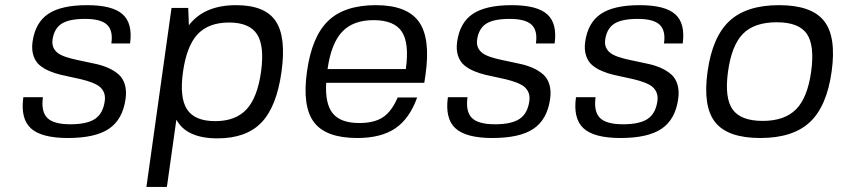

<svg xmlns="http://www.w3.org/2000/svg" viewBox="-20 -530 3288 751"><path d="M185.5 -375Q182.6 -354 191.4 -339.1Q200.2 -324.2 217.3 -315.7Q234.4 -307.1 257.6 -301.3Q280.8 -295.4 306.4 -290.3Q332 -285.2 357.7 -279.3Q383.3 -273.4 405.8 -263.2Q428.2 -252.9 444.6 -238.3Q460.9 -223.6 468.3 -199.5Q475.6 -175.3 471.2 -143.1Q460 -63 406.5 -26.6Q353 9.8 245.6 9.8Q142.1 9.8 100.8 -28.1Q59.6 -65.9 71.3 -149.9H147.9Q140.1 -93.8 165 -68.8Q189.9 -43.9 255.4 -43.9Q320.3 -43.9 351.6 -64.9Q382.8 -85.9 389.6 -133.8Q393.1 -156.2 384.5 -172.6Q376 -189 358.9 -198.2Q341.8 -207.5 319.1 -214.1Q296.4 -220.7 271 -225.8Q245.6 -231 220.5 -236.8Q195.3 -242.7 172.9 -252.2Q150.4 -261.7 134.3 -275.6Q118.2 -289.6 110.6 -313Q103 -336.4 107.4 -367.2Q118.2 -441.9 168.9 -475.8Q219.7 -509.8 320.8 -509.8Q419.9 -509.8 459.7 -474.1Q499.5 -438.5 488.8 -359.9H415.5Q422.9 -410.6 398.7 -433.3Q374.5 -456.1 313 -456.1Q250.5 -456.1 221.2 -437.3Q191.9 -418.5 185.5 -375Z M718.8 -431.2Q778.8 -509.8 903.8 -509.8Q1016.1 -509.8 1058.1 -447.8Q1100.1 -385.7 1081.1 -249Q1062 -112.3 1002.4 -50.5Q942.9 11.2 830.6 11.2Q709.5 11.2 669.9 -62L632.8 201.2H552.7L650.9 -499H716.3ZM876 -441.9Q795.9 -441.9 752.9 -396Q710 -350.1 695.8 -249Q681.6 -147.9 711.7 -102.1Q741.7 -56.2 821.8 -56.2Q901.4 -56.2 944.1 -102.1Q986.8 -147.9 1001 -249Q1015.1 -350.1 985.4 -396Q955.6 -441.9 876 -441.9Z M1255.9 -206.1Q1251 -124.5 1281.5 -86.7Q1312 -48.8 1385.7 -48.8Q1443.8 -48.8 1478 -71.5Q1512.2 -94.2 1535.6 -148.9H1611.8Q1582 -65.9 1526.4 -28.1Q1470.7 9.8 1377.4 9.8Q1254.9 9.8 1208.3 -51.8Q1161.6 -113.3 1180.7 -250Q1199.7 -386.7 1263.4 -448.2Q1327.1 -509.8 1450.2 -509.8Q1571.8 -509.8 1618.2 -445.3Q1664.6 -380.9 1644.5 -238.8L1639.6 -206.1ZM1567.4 -259.8Q1581.5 -361.8 1551.5 -406.5Q1521.5 -451.2 1440.9 -451.2Q1361.3 -451.2 1318.4 -405.8Q1275.4 -360.4 1261.2 -259.8Z M1846.2 -375Q1843.3 -354 1852.1 -339.1Q1860.8 -324.2 1877.9 -315.7Q1895 -307.1 1918.2 -301.3Q1941.4 -295.4 1967 -290.3Q1992.7 -285.2 2018.3 -279.3Q2043.9 -273.4 2066.4 -263.2Q2088.9 -252.9 2105.2 -238.3Q2121.6 -223.6 2128.9 -199.5Q2136.2 -175.3 2131.8 -143.1Q2120.6 -63 2067.1 -26.6Q2013.7 9.8 1906.2 9.8Q1802.7 9.8 1761.5 -28.1Q1720.2 -65.9 1731.9 -149.9H1808.6Q1800.8 -93.8 1825.7 -68.8Q1850.6 -43.9 1916 -43.9Q1981 -43.9 2012.2 -64.9Q2043.5 -85.9 2050.3 -133.8Q2053.7 -156.2 2045.2 -172.6Q2036.6 -189 2019.5 -198.2Q2002.4 -207.5 1979.7 -214.1Q1957 -220.7 1931.6 -225.8Q1906.2 -231 1881.1 -236.8Q1856 -242.7 1833.5 -252.2Q1811 -261.7 1794.9 -275.6Q1778.8 -289.6 1771.2 -313Q1763.7 -336.4 1768.1 -367.2Q1778.8 -441.9 1829.6 -475.8Q1880.4 -509.8 1981.4 -509.8Q2080.6 -509.8 2120.4 -474.1Q2160.2 -438.5 2149.4 -359.9H2076.2Q2083.5 -410.6 2059.3 -433.3Q2035.2 -456.1 1973.6 -456.1Q1911.1 -456.1 1881.8 -437.3Q1852.5 -418.5 1846.2 -375Z M2347.2 -375Q2344.2 -354 2353 -339.1Q2361.8 -324.2 2378.9 -315.7Q2396 -307.1 2419.2 -301.3Q2442.4 -295.4 2468 -290.3Q2493.7 -285.2 2519.3 -279.3Q2544.9 -273.4 2567.4 -263.2Q2589.8 -252.9 2606.2 -238.3Q2622.6 -223.6 2629.9 -199.5Q2637.2 -175.3 2632.8 -143.1Q2621.6 -63 2568.1 -26.6Q2514.6 9.8 2407.2 9.8Q2303.7 9.8 2262.5 -28.1Q2221.2 -65.9 2232.9 -149.9H2309.6Q2301.8 -93.8 2326.7 -68.8Q2351.6 -43.9 2417 -43.9Q2481.9 -43.9 2513.2 -64.9Q2544.4 -85.9 2551.3 -133.8Q2554.7 -156.2 2546.1 -172.6Q2537.6 -189 2520.5 -198.2Q2503.4 -207.5 2480.7 -214.1Q2458 -220.7 2432.6 -225.8Q2407.2 -231 2382.1 -236.8Q2356.9 -242.7 2334.5 -252.2Q2312 -261.7 2295.9 -275.6Q2279.8 -289.6 2272.2 -313Q2264.6 -336.4 2269 -367.2Q2279.8 -441.9 2330.6 -475.8Q2381.3 -509.8 2482.4 -509.8Q2581.5 -509.8 2621.3 -474.1Q2661.1 -438.5 2650.4 -359.9H2577.1Q2584.5 -410.6 2560.3 -433.3Q2536.1 -456.1 2474.6 -456.1Q2412.1 -456.1 2382.8 -437.3Q2353.5 -418.5 2347.2 -375Z M3027.3 -509.8Q3154.3 -509.8 3203.1 -448.2Q3252 -386.7 3232.9 -250Q3213.9 -113.8 3147.5 -52Q3081.1 9.8 2954.1 9.8Q2826.7 9.8 2777.6 -51.8Q2728.5 -113.3 2747.6 -250Q2766.6 -386.2 2833.3 -448Q2899.9 -509.8 3027.3 -509.8ZM2827.6 -250Q2813.5 -147.9 2845.2 -102.5Q2877 -57.1 2963.4 -57.1Q3048.8 -57.1 3093.8 -102.5Q3138.7 -147.9 3152.8 -250Q3167 -353 3135.7 -397.9Q3104.5 -442.9 3018.1 -442.9Q2930.7 -442.9 2886.2 -397.9Q2841.8 -353 2827.6 -250Z"/></svg>

Font: Fivo Sans
Style: Italic
Weight: 400
Designer: Alexander Slobzheninov
Foundry: Alexander Slobzheninov
Version: 1.0